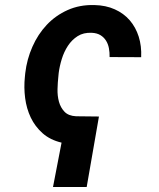

<svg xmlns="http://www.w3.org/2000/svg" viewBox="-20 -558 627 757"><path d="M321.8 179.2H189L222.7 4.4Q177.7 -6.3 147.9 -32.7Q118.2 -59.1 101.3 -94.5Q84.5 -129.9 79.1 -171.4Q73.7 -212.9 78.1 -254.9L79.6 -270Q85.9 -324.2 107.7 -373.5Q129.4 -422.9 164.3 -460Q199.2 -497.1 246.6 -518.3Q293.9 -539.6 352.1 -538.1Q397.5 -537.1 432.6 -521.2Q467.8 -505.4 491.5 -478Q515.1 -450.7 526.9 -413.6Q538.6 -376.5 536.6 -332.5L412.1 -333Q412.6 -351.1 409.4 -367.9Q406.2 -384.8 397.9 -397.9Q389.6 -411.1 376 -419.4Q362.3 -427.7 341.8 -428.7Q309.1 -430.2 286.1 -415.5Q263.2 -400.9 247.8 -377.4Q232.4 -354 223.6 -325.4Q214.8 -296.9 211.4 -270L210 -255.4Q207.5 -232.9 206.8 -206.5Q206.1 -180.2 212.4 -157Q218.8 -133.8 234.4 -117.4Q250 -101.1 279.8 -99.6L370.1 -98.6Z"/></svg>

Font: Roboto Mono
Style: Bold Italic
Weight: 700
Designer: Google
Version: Version 2.000985; 2015; ttfautohint (v1.3)